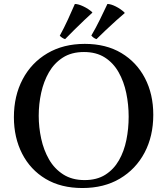

<svg xmlns="http://www.w3.org/2000/svg" viewBox="-20 -932 842 967"><path d="M752 -354Q752 -246 708 -163Q664 -80 584 -32.5Q504 15 395 15Q287 15 210 -31Q133 -77 91.5 -158Q50 -239 50 -342Q50 -449 94 -532.5Q138 -616 218.5 -663.5Q299 -711 407 -711Q514 -711 591 -665Q668 -619 710 -538.5Q752 -458 752 -354ZM628 -344Q628 -405 616 -463Q604 -521 577.5 -568Q551 -615 508 -642.5Q465 -670 403 -670Q340 -670 296.5 -642Q253 -614 226.5 -568Q200 -522 187.5 -465Q175 -408 175 -349Q175 -291 187.5 -233.5Q200 -176 227 -129Q254 -82 298.5 -53.5Q343 -25 406 -25Q468 -25 510.5 -52Q553 -79 579 -124.5Q605 -170 616.5 -227Q628 -284 628 -344ZM607 -869 608 -866Q591 -852 565 -828.5Q539 -805 512.5 -780Q486 -755 466 -735Q452 -739 440 -753Q462 -790 483.5 -834Q505 -878 521 -912Q538 -912 563 -899.5Q588 -887 607 -869ZM444 -871 445 -868Q429 -854 404 -830Q379 -806 353 -780.5Q327 -755 308 -735Q294 -739 281 -752Q302 -790 322 -833.5Q342 -877 357 -912Q374 -912 399.5 -900Q425 -888 444 -871Z"/></svg>

Font: Castoro
Style: Regular
Weight: 400
Designer: John Hudson
Foundry: Tiro Typeworks Ltd.
Version: Version 2.04